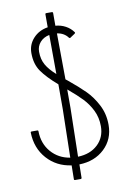

<svg xmlns="http://www.w3.org/2000/svg" viewBox="-91 -807 622 933"><g transform="rotate(-10 219.5 -340.5)"><path d="M236 0Q235 24 235 66Q235 68 233.5 69.5Q232 71 230 71H202Q197 71 197 66Q197 22 198 -2Q125 -12 78.5 -64Q32 -116 30 -193Q30 -198 35 -198H63Q68 -198 68 -193Q69 -132 105 -90.5Q141 -49 198 -40L203 -278V-401Q151 -446 125.5 -482.5Q100 -519 100 -573Q100 -615 128 -645.5Q156 -676 200 -683V-747Q200 -752 205 -752H233Q235 -752 236.5 -750.5Q238 -749 238 -747V-684Q265 -682 288 -669.5Q311 -657 325 -637Q328 -634 324 -630L300 -614Q297 -611 293 -615Q274 -641 239 -646Q239 -569 241 -419L251 -411Q300 -371 331.5 -339.5Q363 -308 386 -263.5Q409 -219 409 -165Q409 -94 360.5 -48Q312 -2 236 0ZM202 -452 201 -645Q172 -639 155 -619.5Q138 -600 138 -573Q138 -536 153.5 -508.5Q169 -481 202 -452ZM371 -165Q371 -208 353.5 -243.5Q336 -279 309.5 -306.5Q283 -334 241 -369V-278L236 -38Q297 -40 334 -75Q371 -110 371 -165Z"/></g></svg>

Font: Vibes
Style: Regular
Weight: 400
Designer: AbdElmomen Kadhim
Version: Version 1.100